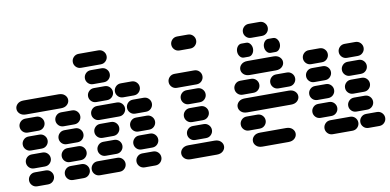

<svg xmlns="http://www.w3.org/2000/svg" viewBox="-78 -1097 2679 1320"><g transform="rotate(-10 1262.0 -437.0)"><path d="M87.9 -13.7H162.1Q183.6 -13.7 197.8 -28.3Q211.9 -43 211.9 -62.5Q211.9 -82 197.8 -96.7Q183.6 -111.3 162.1 -111.3H87.9Q66.4 -111.3 52.2 -96.7Q38.1 -82 38.1 -62.5Q38.1 -43 52.2 -28.3Q66.4 -13.7 87.9 -13.7ZM337.9 -13.7H412.1Q433.6 -13.7 447.8 -28.3Q461.9 -43 461.9 -62.5Q461.9 -82 447.8 -96.7Q433.6 -111.3 412.1 -111.3H337.9Q316.4 -111.3 302.2 -96.7Q288.1 -82 288.1 -62.5Q288.1 -43 302.2 -28.3Q316.4 -13.7 337.9 -13.7ZM87.9 -138.7H162.1Q183.6 -138.7 197.8 -153.3Q211.9 -168 211.9 -187.5Q211.9 -207 197.8 -221.7Q183.6 -236.3 162.1 -236.3H87.9Q66.4 -236.3 52.2 -221.7Q38.1 -207 38.1 -187.5Q38.1 -168 52.2 -153.3Q66.4 -138.7 87.9 -138.7ZM337.9 -138.7H412.1Q433.6 -138.7 447.8 -153.3Q461.9 -168 461.9 -187.5Q461.9 -207 447.8 -221.7Q433.6 -236.3 412.1 -236.3H337.9Q316.4 -236.3 302.2 -221.7Q288.1 -207 288.1 -187.5Q288.1 -168 302.2 -153.3Q316.4 -138.7 337.9 -138.7ZM87.9 -263.7H162.1Q183.6 -263.7 197.8 -278.3Q211.9 -293 211.9 -312.5Q211.9 -332 197.8 -346.7Q183.6 -361.3 162.1 -361.3H87.9Q66.4 -361.3 52.2 -346.7Q38.1 -332 38.1 -312.5Q38.1 -293 52.2 -278.3Q66.4 -263.7 87.9 -263.7ZM337.9 -263.7H412.1Q433.6 -263.7 447.8 -278.3Q461.9 -293 461.9 -312.5Q461.9 -332 447.8 -346.7Q433.6 -361.3 412.1 -361.3H337.9Q316.4 -361.3 302.2 -346.7Q288.1 -332 288.1 -312.5Q288.1 -293 302.2 -278.3Q316.4 -263.7 337.9 -263.7ZM87.9 -388.7H162.1Q183.6 -388.7 197.8 -403.3Q211.9 -418 211.9 -437.5Q211.9 -457 197.8 -471.7Q183.6 -486.3 162.1 -486.3H87.9Q66.4 -486.3 52.2 -471.7Q38.1 -457 38.1 -437.5Q38.1 -418 52.2 -403.3Q66.4 -388.7 87.9 -388.7ZM337.9 -388.7H412.1Q433.6 -388.7 447.8 -403.3Q461.9 -418 461.9 -437.5Q461.9 -457 447.8 -471.7Q433.6 -486.3 412.1 -486.3H337.9Q316.4 -486.3 302.2 -471.7Q288.1 -457 288.1 -437.5Q288.1 -418 302.2 -403.3Q316.4 -388.7 337.9 -388.7ZM96.7 -513.7H340.8Q368.2 -513.7 383.8 -528.3Q399.4 -543 399.4 -562.5Q399.4 -582 383.8 -596.7Q368.2 -611.3 340.8 -611.3H96.7Q69.3 -611.3 53.7 -596.7Q38.1 -582 38.1 -562.5Q38.1 -543 53.7 -528.3Q69.3 -513.7 96.7 -513.7Z M525.4 -13.7H662.1Q683.6 -13.7 697.8 -28.3Q711.9 -43 711.9 -62.5Q711.9 -82 697.8 -96.7Q683.6 -111.3 662.1 -111.3H525.4Q503.9 -111.3 489.7 -96.7Q475.6 -82 475.6 -62.5Q475.6 -43 489.7 -28.3Q503.9 -13.7 525.4 -13.7ZM837.9 -13.7H912.1Q933.6 -13.7 947.8 -28.3Q961.9 -43 961.9 -62.5Q961.9 -82 947.8 -96.7Q933.6 -111.3 912.1 -111.3H837.9Q816.4 -111.3 802.2 -96.7Q788.1 -82 788.1 -62.5Q788.1 -43 802.2 -28.3Q816.4 -13.7 837.9 -13.7ZM587.9 -138.7H662.1Q683.6 -138.7 697.8 -153.3Q711.9 -168 711.9 -187.5Q711.9 -207 697.8 -221.7Q683.6 -236.3 662.1 -236.3H587.9Q566.4 -236.3 552.2 -221.7Q538.1 -207 538.1 -187.5Q538.1 -168 552.2 -153.3Q566.4 -138.7 587.9 -138.7ZM837.9 -138.7H912.1Q933.6 -138.7 947.8 -153.3Q961.9 -168 961.9 -187.5Q961.9 -207 947.8 -221.7Q933.6 -236.3 912.1 -236.3H837.9Q816.4 -236.3 802.2 -221.7Q788.1 -207 788.1 -187.5Q788.1 -168 802.2 -153.3Q816.4 -138.7 837.9 -138.7ZM587.9 -263.7H662.1Q683.6 -263.7 697.8 -278.3Q711.9 -293 711.9 -312.5Q711.9 -332 697.8 -346.7Q683.6 -361.3 662.1 -361.3H587.9Q566.4 -361.3 552.2 -346.7Q538.1 -332 538.1 -312.5Q538.1 -293 552.2 -278.3Q566.4 -263.7 587.9 -263.7ZM837.9 -263.7H912.1Q933.6 -263.7 947.8 -278.3Q961.9 -293 961.9 -312.5Q961.9 -332 947.8 -346.7Q933.6 -361.3 912.1 -361.3H837.9Q816.4 -361.3 802.2 -346.7Q788.1 -332 788.1 -312.5Q788.1 -293 802.2 -278.3Q816.4 -263.7 837.9 -263.7ZM587.9 -388.7H724.6Q746.1 -388.7 760.3 -403.3Q774.4 -418 774.4 -437.5Q774.4 -457 760.3 -471.7Q746.1 -486.3 724.6 -486.3H587.9Q566.4 -486.3 552.2 -471.7Q538.1 -457 538.1 -437.5Q538.1 -418 552.2 -403.3Q566.4 -388.7 587.9 -388.7ZM837.9 -388.7H912.1Q933.6 -388.7 947.8 -403.3Q961.9 -418 961.9 -437.5Q961.9 -457 947.8 -471.7Q933.6 -486.3 912.1 -486.3H837.9Q816.4 -486.3 802.2 -471.7Q788.1 -457 788.1 -437.5Q788.1 -418 802.2 -403.3Q816.4 -388.7 837.9 -388.7ZM587.9 -513.7H662.1Q683.6 -513.7 697.8 -528.3Q711.9 -543 711.9 -562.5Q711.9 -582 697.8 -596.7Q683.6 -611.3 662.1 -611.3H587.9Q566.4 -611.3 552.2 -596.7Q538.1 -582 538.1 -562.5Q538.1 -543 552.2 -528.3Q566.4 -513.7 587.9 -513.7ZM775.4 -513.7H849.6Q871.1 -513.7 885.3 -528.3Q899.4 -543 899.4 -562.5Q899.4 -582 885.3 -596.7Q871.1 -611.3 849.6 -611.3H775.4Q753.9 -611.3 739.7 -596.7Q725.6 -582 725.6 -562.5Q725.6 -543 739.7 -528.3Q753.9 -513.7 775.4 -513.7ZM587.9 -638.7H662.1Q683.6 -638.7 697.8 -653.3Q711.9 -668 711.9 -687.5Q711.9 -707 697.8 -721.7Q683.6 -736.3 662.1 -736.3H587.9Q566.4 -736.3 552.2 -721.7Q538.1 -707 538.1 -687.5Q538.1 -668 552.2 -653.3Q566.4 -638.7 587.9 -638.7ZM525.4 -763.7H662.1Q683.6 -763.7 697.8 -778.3Q711.9 -793 711.9 -812.5Q711.9 -832 697.8 -846.7Q683.6 -861.3 662.1 -861.3H525.4Q503.9 -861.3 489.7 -846.7Q475.6 -832 475.6 -812.5Q475.6 -793 489.7 -778.3Q503.9 -763.7 525.4 -763.7Z M1159.2 -13.7H1340.8Q1368.2 -13.7 1383.8 -28.3Q1399.4 -43 1399.4 -62.5Q1399.4 -82 1383.8 -96.7Q1368.2 -111.3 1340.8 -111.3H1159.2Q1131.8 -111.3 1116.2 -96.7Q1100.6 -82 1100.6 -62.5Q1100.6 -43 1116.2 -28.3Q1131.8 -13.7 1159.2 -13.7ZM1212.9 -138.7H1287.1Q1308.6 -138.7 1322.8 -153.3Q1336.9 -168 1336.9 -187.5Q1336.9 -207 1322.8 -221.7Q1308.6 -236.3 1287.1 -236.3H1212.9Q1191.4 -236.3 1177.2 -221.7Q1163.1 -207 1163.1 -187.5Q1163.1 -168 1177.2 -153.3Q1191.4 -138.7 1212.9 -138.7ZM1212.9 -263.7H1287.1Q1308.6 -263.7 1322.8 -278.3Q1336.9 -293 1336.9 -312.5Q1336.9 -332 1322.8 -346.7Q1308.6 -361.3 1287.1 -361.3H1212.9Q1191.4 -361.3 1177.2 -346.7Q1163.1 -332 1163.1 -312.5Q1163.1 -293 1177.2 -278.3Q1191.4 -263.7 1212.9 -263.7ZM1212.9 -388.7H1287.1Q1308.6 -388.7 1322.8 -403.3Q1336.9 -418 1336.9 -437.5Q1336.9 -457 1322.8 -471.7Q1308.6 -486.3 1287.1 -486.3H1212.9Q1191.4 -486.3 1177.2 -471.7Q1163.1 -457 1163.1 -437.5Q1163.1 -418 1177.2 -403.3Q1191.4 -388.7 1212.9 -388.7ZM1150.4 -513.7H1287.1Q1308.6 -513.7 1322.8 -528.3Q1336.9 -543 1336.9 -562.5Q1336.9 -582 1322.8 -596.7Q1308.6 -611.3 1287.1 -611.3H1150.4Q1128.9 -611.3 1114.7 -596.7Q1100.6 -582 1100.6 -562.5Q1100.6 -543 1114.7 -528.3Q1128.9 -513.7 1150.4 -513.7ZM1212.9 -763.7H1287.1Q1308.6 -763.7 1322.8 -778.3Q1336.9 -793 1336.9 -812.5Q1336.9 -832 1322.8 -846.7Q1308.6 -861.3 1287.1 -861.3H1212.9Q1191.4 -861.3 1177.2 -846.7Q1163.1 -832 1163.1 -812.5Q1163.1 -793 1177.2 -778.3Q1191.4 -763.7 1212.9 -763.7Z M1659.2 -13.7H1840.8Q1868.2 -13.7 1883.8 -28.3Q1899.4 -43 1899.4 -62.5Q1899.4 -82 1883.8 -96.7Q1868.2 -111.3 1840.8 -111.3H1659.2Q1631.8 -111.3 1616.2 -96.7Q1600.6 -82 1600.6 -62.5Q1600.6 -43 1616.2 -28.3Q1631.8 -13.7 1659.2 -13.7ZM1587.9 -138.7H1662.1Q1683.6 -138.7 1697.8 -153.3Q1711.9 -168 1711.9 -187.5Q1711.9 -207 1697.8 -221.7Q1683.6 -236.3 1662.1 -236.3H1587.9Q1566.4 -236.3 1552.2 -221.7Q1538.1 -207 1538.1 -187.5Q1538.1 -168 1552.2 -153.3Q1566.4 -138.7 1587.9 -138.7ZM1596.7 -263.7H1903.3Q1930.7 -263.7 1946.3 -278.3Q1961.9 -293 1961.9 -312.5Q1961.9 -332 1946.3 -346.7Q1930.7 -361.3 1903.3 -361.3H1596.7Q1569.3 -361.3 1553.7 -346.7Q1538.1 -332 1538.1 -312.5Q1538.1 -293 1553.7 -278.3Q1569.3 -263.7 1596.7 -263.7ZM1587.9 -388.7H1662.1Q1683.6 -388.7 1697.8 -403.3Q1711.9 -418 1711.9 -437.5Q1711.9 -457 1697.8 -471.7Q1683.6 -486.3 1662.1 -486.3H1587.9Q1566.4 -486.3 1552.2 -471.7Q1538.1 -457 1538.1 -437.5Q1538.1 -418 1552.2 -403.3Q1566.4 -388.7 1587.9 -388.7ZM1837.9 -388.7H1912.1Q1933.6 -388.7 1947.8 -403.3Q1961.9 -418 1961.9 -437.5Q1961.9 -457 1947.8 -471.7Q1933.6 -486.3 1912.1 -486.3H1837.9Q1816.4 -486.3 1802.2 -471.7Q1788.1 -457 1788.1 -437.5Q1788.1 -418 1802.2 -403.3Q1816.4 -388.7 1837.9 -388.7ZM1659.2 -513.7H1840.8Q1868.2 -513.7 1883.8 -528.3Q1899.4 -543 1899.4 -562.5Q1899.4 -582 1883.8 -596.7Q1868.2 -611.3 1840.8 -611.3H1659.2Q1631.8 -611.3 1616.2 -596.7Q1600.6 -582 1600.6 -562.5Q1600.6 -543 1616.2 -528.3Q1631.8 -513.7 1659.2 -513.7ZM1639.6 -638.7H1672.9Q1689.5 -638.7 1700.7 -653.3Q1711.9 -668 1711.9 -687.5Q1711.9 -707 1700.7 -721.7Q1689.5 -736.3 1672.9 -736.3H1639.6Q1623 -736.3 1611.8 -721.7Q1600.6 -707 1600.6 -687.5Q1600.6 -668 1611.8 -653.3Q1623 -638.7 1639.6 -638.7ZM1827.1 -638.7H1860.4Q1877 -638.7 1888.2 -653.3Q1899.4 -668 1899.4 -687.5Q1899.4 -707 1888.2 -721.7Q1877 -736.3 1860.4 -736.3H1827.1Q1810.5 -736.3 1799.3 -721.7Q1788.1 -707 1788.1 -687.5Q1788.1 -668 1799.3 -653.3Q1810.5 -638.7 1827.1 -638.7ZM1712.9 -763.7H1787.1Q1808.6 -763.7 1822.8 -778.3Q1836.9 -793 1836.9 -812.5Q1836.9 -832 1822.8 -846.7Q1808.6 -861.3 1787.1 -861.3H1712.9Q1691.4 -861.3 1677.2 -846.7Q1663.1 -832 1663.1 -812.5Q1663.1 -793 1677.2 -778.3Q1691.4 -763.7 1712.9 -763.7Z M2150.4 -13.7H2287.1Q2308.6 -13.7 2322.8 -28.3Q2336.9 -43 2336.9 -62.5Q2336.9 -82 2322.8 -96.7Q2308.6 -111.3 2287.1 -111.3H2150.4Q2128.9 -111.3 2114.7 -96.7Q2100.6 -82 2100.6 -62.5Q2100.6 -43 2114.7 -28.3Q2128.9 -13.7 2150.4 -13.7ZM2400.4 -13.7H2474.6Q2496.1 -13.7 2510.3 -28.3Q2524.4 -43 2524.4 -62.5Q2524.4 -82 2510.3 -96.7Q2496.1 -111.3 2474.6 -111.3H2400.4Q2378.9 -111.3 2364.7 -96.7Q2350.6 -82 2350.6 -62.5Q2350.6 -43 2364.7 -28.3Q2378.9 -13.7 2400.4 -13.7ZM2087.9 -138.7H2162.1Q2183.6 -138.7 2197.8 -153.3Q2211.9 -168 2211.9 -187.5Q2211.9 -207 2197.8 -221.7Q2183.6 -236.3 2162.1 -236.3H2087.9Q2066.4 -236.3 2052.2 -221.7Q2038.1 -207 2038.1 -187.5Q2038.1 -168 2052.2 -153.3Q2066.4 -138.7 2087.9 -138.7ZM2337.9 -138.7H2412.1Q2433.6 -138.7 2447.8 -153.3Q2461.9 -168 2461.9 -187.5Q2461.9 -207 2447.8 -221.7Q2433.6 -236.3 2412.1 -236.3H2337.9Q2316.4 -236.3 2302.2 -221.7Q2288.1 -207 2288.1 -187.5Q2288.1 -168 2302.2 -153.3Q2316.4 -138.7 2337.9 -138.7ZM2087.9 -263.7H2162.1Q2183.6 -263.7 2197.8 -278.3Q2211.9 -293 2211.9 -312.5Q2211.9 -332 2197.8 -346.7Q2183.6 -361.3 2162.1 -361.3H2087.9Q2066.4 -361.3 2052.2 -346.7Q2038.1 -332 2038.1 -312.5Q2038.1 -293 2052.2 -278.3Q2066.4 -263.7 2087.9 -263.7ZM2337.9 -263.7H2412.1Q2433.6 -263.7 2447.8 -278.3Q2461.9 -293 2461.9 -312.5Q2461.9 -332 2447.8 -346.7Q2433.6 -361.3 2412.1 -361.3H2337.9Q2316.4 -361.3 2302.2 -346.7Q2288.1 -332 2288.1 -312.5Q2288.1 -293 2302.2 -278.3Q2316.4 -263.7 2337.9 -263.7ZM2087.9 -388.7H2162.1Q2183.6 -388.7 2197.8 -403.3Q2211.9 -418 2211.9 -437.5Q2211.9 -457 2197.8 -471.7Q2183.6 -486.3 2162.1 -486.3H2087.9Q2066.4 -486.3 2052.2 -471.7Q2038.1 -457 2038.1 -437.5Q2038.1 -418 2052.2 -403.3Q2066.4 -388.7 2087.9 -388.7ZM2337.9 -388.7H2412.1Q2433.6 -388.7 2447.8 -403.3Q2461.9 -418 2461.9 -437.5Q2461.9 -457 2447.8 -471.7Q2433.6 -486.3 2412.1 -486.3H2337.9Q2316.4 -486.3 2302.2 -471.7Q2288.1 -457 2288.1 -437.5Q2288.1 -418 2302.2 -403.3Q2316.4 -388.7 2337.9 -388.7ZM2087.9 -513.7H2162.1Q2183.6 -513.7 2197.8 -528.3Q2211.9 -543 2211.9 -562.5Q2211.9 -582 2197.8 -596.7Q2183.6 -611.3 2162.1 -611.3H2087.9Q2066.4 -611.3 2052.2 -596.7Q2038.1 -582 2038.1 -562.5Q2038.1 -543 2052.2 -528.3Q2066.4 -513.7 2087.9 -513.7ZM2337.9 -513.7H2412.1Q2433.6 -513.7 2447.8 -528.3Q2461.9 -543 2461.9 -562.5Q2461.9 -582 2447.8 -596.7Q2433.6 -611.3 2412.1 -611.3H2337.9Q2316.4 -611.3 2302.2 -596.7Q2288.1 -582 2288.1 -562.5Q2288.1 -543 2302.2 -528.3Q2316.4 -513.7 2337.9 -513.7Z"/></g></svg>

Font: Workbench
Style: Regular
Weight: 400
Designer: Jens Kutilek
Foundry: Jens Kutilek
Version: Version 2.001